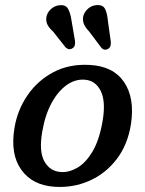

<svg xmlns="http://www.w3.org/2000/svg" viewBox="-20 -723 571 754"><path d="M332.5 -468Q425 -463 467.2 -400.8Q509.5 -338.5 494.5 -237Q482 -155 438.2 -98Q394.5 -41 331 -13Q267.5 15 195 10.5Q107.5 5 63.5 -56.5Q19.5 -118 37 -221.5Q48.5 -291 87.8 -348.5Q127 -406 189.2 -439.2Q251.5 -472.5 332.5 -468ZM218 -47.5Q250 -45 283.2 -64Q316.5 -83 343.2 -127.8Q370 -172.5 383 -248Q396 -325 375.5 -366Q355 -407 313 -410Q275.5 -413 241.5 -388.8Q207.5 -364.5 182.2 -317.8Q157 -271 146 -206.5Q132.5 -129.5 153.8 -90.2Q175 -51 218 -47.5ZM403.5 -642.5 415 -560.5Q416 -551.5 414.2 -544Q412.5 -536.5 405 -531.5Q390 -522.5 378 -535.5L330 -599.5Q316 -614 310 -627.5Q304 -641 306.5 -657.5Q310.5 -675.5 325.5 -688.8Q340.5 -702 360 -703Q384.5 -704.5 392.8 -687.5Q401 -670.5 403.5 -642.5ZM260.5 -644.5 274.5 -562.5Q275.5 -554 274 -546.5Q272.5 -539 265.5 -534Q251.5 -524.5 238 -536.5L188.5 -599Q174 -612 167 -625Q160 -638 162 -654.5Q164.5 -672.5 179.2 -686.5Q194 -700.5 213.5 -702.5Q238 -705 247.2 -688.5Q256.5 -672 260.5 -644.5Z"/></svg>

Font: Fraunces 9pt S100
Style: Italic
Weight: 400
Italic angle: -16°
Version: Version 1.000; ttfautohint (v1.8.3)